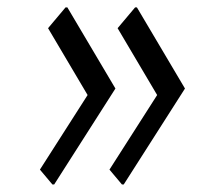

<svg xmlns="http://www.w3.org/2000/svg" viewBox="-20 -647 583 519"><path d="M162.1 -627 292 -407.7 126.5 -148.4H121.6L87.9 -188.5L216.8 -390.1L109.9 -570.8L157.2 -627ZM350.1 -627 480 -407.7 314.5 -148.4H309.6L275.9 -188.5L404.8 -390.1L297.9 -570.8L345.2 -627Z"/></svg>

Font: Gothica
Style: Book
Weight: 400
Designer: Wojciech Kalinowski "wmk69" (wmk69@o2.pl)
Foundry: Wojciech Kalinowski "wmk69" (wmk69@o2.pl)
Version: Version 2.1.0; 2021-05-14